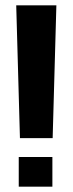

<svg xmlns="http://www.w3.org/2000/svg" viewBox="-20 -695 273 722"><path d="M55 -175.5H178L192 -675H41ZM50.5 7H177V-104.5H50.5Z"/></svg>

Font: Anybody SemiExpanded Medium
Style: Regular
Weight: 500
Width: 6
Version: Version 1.113;gftools[0.9.25]